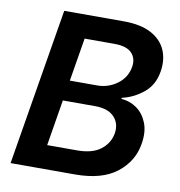

<svg xmlns="http://www.w3.org/2000/svg" viewBox="-81 -803 820 877"><g transform="rotate(10 328.5 -364.0)"><path d="M25.9 0 146.5 -727.5H422.4Q501 -727.5 549.8 -701.7Q598.6 -675.8 618.2 -631.1Q637.7 -586.4 628.4 -530.8Q618.2 -467.3 573.5 -430.7Q528.8 -394 474.1 -381.8V-376.5Q512.7 -374.5 544.9 -351.8Q577.1 -329.1 593.5 -288.1Q609.9 -247.1 600.1 -189.9Q586.9 -107.9 518.3 -54Q449.7 0 324.7 0ZM176.3 -109.9H314.5Q386.2 -109.9 424.8 -140.1Q463.4 -170.4 471.2 -216.8Q478.5 -262.2 450 -292.7Q421.4 -323.2 360.8 -323.2H211.4ZM227.1 -418H354.5Q405.3 -418 446.8 -448.5Q488.3 -479 496.6 -529.8Q502.9 -568.8 479.2 -593.8Q455.6 -618.7 397.9 -618.7H260.3Z"/></g></svg>

Font: Inter Semi Bold
Style: Italic
Weight: 600
Italic angle: -9.39999°
Designer: Rasmus Andersson
Foundry: rsms
Version: Version 4.000;git-3c8e0fc